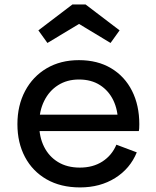

<svg xmlns="http://www.w3.org/2000/svg" viewBox="-20 -808 679 838"><path d="M329.5 10Q245 10 183.5 -25.2Q122 -60.5 89 -122.8Q56 -185 56 -266Q56 -347.5 89.5 -410.8Q123 -474 183.5 -509.8Q244 -545.5 324.5 -545.5Q406 -545.5 465.2 -510Q524.5 -474.5 556.2 -411.5Q588 -348.5 588 -266Q588 -254 587.5 -247.2Q587 -240.5 586 -236H493Q494 -243.5 494.5 -252.2Q495 -261 495 -273Q495 -327.5 474.8 -369.8Q454.5 -412 416.5 -436.5Q378.5 -461 324.5 -461Q272.5 -461 233.5 -436.2Q194.5 -411.5 172.8 -367.5Q151 -323.5 151 -266Q151 -210.5 172.2 -167.8Q193.5 -125 233.2 -100.8Q273 -76.5 328.5 -76.5Q386 -76.5 427.2 -103.2Q468.5 -130 488 -176.5L577 -143Q548 -72 482.5 -31Q417 10 329.5 10ZM115.5 -236V-307.5H558L586 -236ZM353.5 -788.5 502 -675.5 462.5 -620.5 325 -703.5 187 -620.5 147.5 -675.5 296 -788.5Z"/></svg>

Font: Hepta Slab ExtraLight Medium
Style: Regular
Weight: 500
Version: Version 1.100